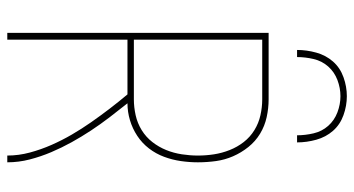

<svg xmlns="http://www.w3.org/2000/svg" viewBox="-248 -748 995 540"><g transform="rotate(90 250.0 -477.5)"><path d="M72 0V-735H259Q284 -735 309 -729.5Q334 -724 355.5 -711Q377 -698 393 -678Q409 -658 419 -635Q429 -612 432.5 -587Q436 -562 436 -536Q436 -512 432.5 -488Q429 -464 420.5 -441Q412 -418 397 -398.5Q382 -379 361.5 -365.5Q341 -352 317.5 -345Q294 -338 270 -338Q290 -313 309.5 -287.5Q329 -262 346.5 -235.5Q364 -209 379.5 -181Q395 -153 407.5 -123.5Q420 -94 428 -63Q436 -32 436 0H417Q417 -32 408.5 -63.5Q400 -95 387 -124.5Q374 -154 358 -181.5Q342 -209 323.5 -235.5Q305 -262 285.5 -287.5Q266 -313 245 -338H91V0ZM259 -356Q281 -356 303.5 -361Q326 -366 345.5 -378Q365 -390 379 -408Q393 -426 401.5 -447Q410 -468 413.5 -491Q417 -514 417 -536Q417 -559 413.5 -581.5Q410 -604 401.5 -625.5Q393 -647 379 -665Q365 -683 345.5 -695Q326 -707 303.5 -712Q281 -717 259 -717H91V-356ZM120 -815Q120 -842 127.5 -869Q135 -896 152.5 -916Q170 -936 196.5 -945.5Q223 -955 250 -955Q277 -955 303.5 -945.5Q330 -936 347.5 -916Q365 -896 372.5 -869Q380 -842 380 -815H360Q360 -838 354.5 -861.5Q349 -885 333.5 -902.5Q318 -920 295.5 -928.5Q273 -937 250 -937Q227 -937 204.5 -928.5Q182 -920 166.5 -902.5Q151 -885 145.5 -861.5Q140 -838 140 -815Z"/></g></svg>

Font: Iosevka Term Curly Thin
Style: Regular
Weight: 100
Designer: Belleve Invis
Foundry: Belleve Invis
Version: Version 32.3.0